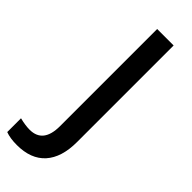

<svg xmlns="http://www.w3.org/2000/svg" viewBox="-372 -741 967 967"><g transform="rotate(45 111.5 -257.5)"><path d="M3.9 199.2Q-43.9 199.2 -76.2 187V88.9Q-35.2 99.1 -4.9 99.1Q90.8 99.1 90.8 -22V-713.9H208V-25.9Q208 83.5 156 141.4Q104 199.2 3.9 199.2Z"/></g></svg>

Font: TypoPRO Open Sans
Style: Regular
Weight: 600
Foundry: Ascender Corporation
Version: Version 1.10